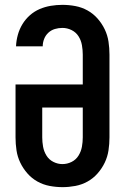

<svg xmlns="http://www.w3.org/2000/svg" viewBox="-20 -763 515 791"><path d="M238 8Q211 8 184.5 3Q158 -2 134.5 -15Q111 -28 93 -48.5Q75 -69 63.5 -93Q52 -117 48 -143.5Q44 -170 44 -197V-415H321V-538Q321 -557 317.5 -577Q314 -597 303.5 -613.5Q293 -630 275 -639Q257 -648 237 -648Q221 -648 206 -643.5Q191 -639 179.5 -628.5Q168 -618 162 -603Q156 -588 156 -572H46Q47 -596 53.5 -619.5Q60 -643 72.5 -663.5Q85 -684 103 -700Q121 -716 143 -725.5Q165 -735 189 -739Q213 -743 237 -743Q264 -743 290.5 -738Q317 -733 340.5 -720Q364 -707 382 -686.5Q400 -666 411.5 -642Q423 -618 427 -591.5Q431 -565 431 -538V-197Q431 -170 427 -143.5Q423 -117 411.5 -93Q400 -69 382 -48.5Q364 -28 340.5 -15Q317 -2 290.5 3Q264 8 238 8ZM237 -87Q257 -87 275 -96Q293 -105 303.5 -122Q314 -139 317.5 -158.5Q321 -178 321 -197V-320H154V-197Q154 -178 157.5 -158.5Q161 -139 171.5 -122Q182 -105 200 -96Q218 -87 237 -87Z"/></svg>

Font: Iosevka QP
Style: Bold
Weight: 700
Designer: Belleve Invis
Foundry: Belleve Invis
Version: Version 20.0.0; ttfautohint (v1.8.4)